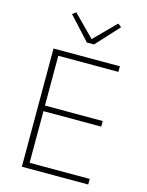

<svg xmlns="http://www.w3.org/2000/svg" viewBox="-135 -1013 837 1095"><g transform="rotate(15 283.0 -465.5)"><path d="M104 0V-698H496V-665H141V-371H482V-338H141V-33H496V0ZM279 -780 155 -915 176 -931 300 -806 424 -931 445 -915 321 -780Z"/></g></svg>

Font: Plexus Sans ExtraLight
Style: Regular
Weight: 250
Version: Version 2.001;PS 002.001;hotconv 1.0.70;makeotf.lib2.5.58329